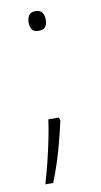

<svg xmlns="http://www.w3.org/2000/svg" viewBox="-79 -574 388 741"><g transform="rotate(-10 115.0 -203.5)"><path d="M137 -104Q129 -68 118.5 -27Q108 14 95 54Q82 94 68 129H37Q51 82 61 40.5Q71 -1 79 -40Q87 -79 92 -116H133ZM82 -497Q82 -514 89.5 -525Q97 -536 114 -536Q134 -536 141.5 -525Q149 -514 149 -497Q149 -479 141.5 -469Q134 -459 114 -459Q97 -459 89.5 -469Q82 -479 82 -497Z"/></g></svg>

Font: Noto Sans Symbols ExtraLight
Style: Regular
Weight: 250
Version: Version 2.002